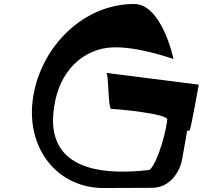

<svg xmlns="http://www.w3.org/2000/svg" viewBox="-20 -925 1018 964"><path d="M851 -629C851 -629 794 -905 653 -905C403 -905 190 -698 147 -442C105 -187 263 19 500 19C583 19 743 18 743 18C842 18 886 -76 894 -123L920 -269C920 -268 927 -268 932 -270C937 -270 977 -496 978 -500L513 -559C527 -559 521 -378 539 -378C567 -378 825 -354 820 -324C807 -221 753 -71 725 -71C285 -22 224 -215 252 -389C277 -568 397 -680 543 -687C674 -693 847 -629 851 -629Z"/></svg>

Font: PlasticEraser
Style: It
Weight: 400
Foundry: Cannot Into Space Fonts
Version: Version 0.43